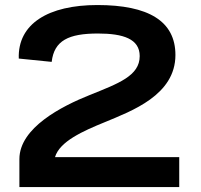

<svg xmlns="http://www.w3.org/2000/svg" viewBox="-20 -762 818 782"><path d="M376.5 -741.5C177.5 -741.5 51.5 -665.5 56.5 -523.5L190.5 -510C200.5 -597 259.5 -625.5 379 -625.5C482 -625.5 549 -603.5 549 -533.5C549 -453 462 -422 345.5 -375C231.5 -329.5 59 -241.5 59 -114V0H710V-122H204C223 -186 317.5 -228 407 -264.5C516 -310 694.5 -374.5 694.5 -538C694.5 -676.5 584 -741.5 376.5 -741.5Z"/></svg>

Font: Monaspace Neon Wide
Style: Bold
Weight: 700
Width: 7
Designer: Riley Cran & the Lettermatic Team
Foundry: Lettermatic
Version: Version 1.000 (Monaspace Neon)